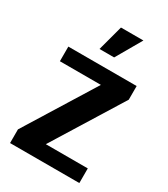

<svg xmlns="http://www.w3.org/2000/svg" viewBox="-173 -771 746 852"><g transform="rotate(30 200.0 -345.0)"><path d="M155 -560 190 -690H305L230 -560ZM20 0V-70L240 -425H30V-500H380V-430L160 -75H375V0Z"/></g></svg>

Font: Cuprum
Style: Bold
Weight: 700
Designer: Jovanny Lemonad
Foundry: Jovanny Lemonad
Version: Version 2.000